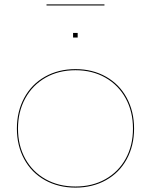

<svg xmlns="http://www.w3.org/2000/svg" viewBox="-20 -847 688 875"><path d="M57 -261Q57 -339 90.5 -401Q124 -463 185 -497.5Q246 -532 324 -532Q402 -532 463 -497.5Q524 -463 557.5 -401Q591 -339 591 -261Q591 -183 557.5 -121.5Q524 -60 463 -26Q402 8 324 8Q246 8 185 -26Q124 -60 90.5 -121.5Q57 -183 57 -261ZM586 -261Q586 -338 553 -398.5Q520 -459 460.5 -493Q401 -527 324 -527Q247 -527 187.5 -493Q128 -459 95 -398.5Q62 -338 62 -261Q62 -184 95 -124Q128 -64 187.5 -30.5Q247 3 324 3Q401 3 460.5 -30.5Q520 -64 553 -124Q586 -184 586 -261ZM334 -697V-676H313V-697ZM456 -822H192V-827H456Z"/></svg>

Font: Hepta Slab Hairline
Style: Regular
Weight: 400
Designer: Michael LaGattuta
Foundry: Michael LaGattuta
Version: Version 1.100; ttfautohint (v1.8) -l 8 -r 50 -G 200 -x 14 -D